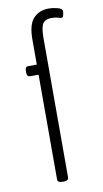

<svg xmlns="http://www.w3.org/2000/svg" viewBox="-87 -797 450 841"><g transform="rotate(-10 138.0 -377.0)"><path d="M121 2Q99 2 99 -12V-478H61Q47 -478 47 -496V-505Q47 -523 61 -523H99V-634Q99 -702 125 -729Q151 -756 193 -756Q211 -756 232 -750.5Q253 -745 253 -734Q253 -728 250.5 -717Q248 -706 242 -706Q236 -706 225.5 -709.5Q215 -713 197 -713Q170 -713 159 -696.5Q148 -680 148 -632V-12Q148 2 126 2Z"/></g></svg>

Font: Asap Condensed ExtraLight
Style: Regular
Weight: 200
Width: 3
Designer: Pablo Cosgaya
Foundry: Omnibus-Type
Version: Version 3.001; ttfautohint (v1.8.4.7-5d5b)